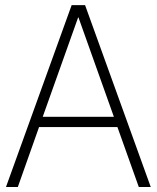

<svg xmlns="http://www.w3.org/2000/svg" viewBox="-20 -748 627 768"><path d="M51.3 0H3.9L266.6 -727.5H320.3L583 0H535.2L449.7 -239.7H136.2ZM150.9 -280.8H435.5L293.9 -678.2H292.5Z"/></svg>

Font: Inter Display Extra Light
Style: Regular
Weight: 200
Designer: Rasmus Andersson
Foundry: rsms
Version: Version 4.000;git-4fc901f